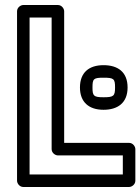

<svg xmlns="http://www.w3.org/2000/svg" viewBox="-20 -721 560 766"><path d="M98 -25V-651H186V-126C186 -110.9 200.3 -101 211 -101H470V-25ZM48 0C48 10.7 57.9 25 73 25H495C505.7 25 520 15.1 520 0V-126C520 -136.7 510.1 -151 495 -151H236V-676C236 -686.7 226.1 -701 211 -701H73C62.3 -701 48 -691.1 48 -676ZM393 -411C434.3 -411 439 -406.7 439 -372C439 -337.7 433.2 -333 393 -333C353.3 -333 349 -338.5 349 -372C349 -406.8 353.1 -411 393 -411ZM393 -461C335.4 -461 299 -432 299 -372C299 -313.8 334.4 -283 393 -283C448.8 -283 489 -309.8 489 -372C489 -433.8 450.1 -461 393 -461Z"/></svg>

Font: Fog Sans
Style: Outline
Weight: 700
Foundry: Intel Corporation
Version: Version 1.00